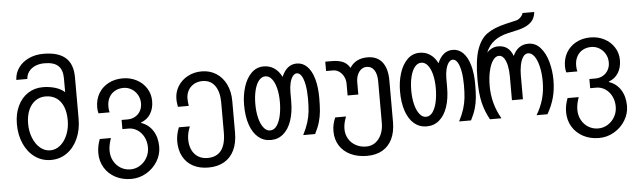

<svg xmlns="http://www.w3.org/2000/svg" viewBox="-57 -1027 4913 1472"><g transform="rotate(-5 2400.0 -291.0)"><path d="M62.5 -279Q62.5 -357 90.8 -417.2Q119 -477.5 169.5 -510.8Q220 -544 285.5 -544Q333.5 -544 378.5 -530.8Q423.5 -517.5 452.5 -491V-596Q452.5 -663 419 -694.2Q385.5 -725.5 313.5 -725.5Q273.5 -725.5 242.2 -712Q211 -698.5 192.8 -674Q174.5 -649.5 172.5 -617H87.5Q90 -670 119.8 -711.2Q149.5 -752.5 199.8 -775.5Q250 -798.5 312.5 -798.5Q425.5 -798.5 481.5 -749Q537.5 -699.5 537.5 -598V-279Q537.5 -194 507.2 -126.5Q477 -59 423 -20.8Q369 17.5 300.5 17.5Q231.5 17.5 177.5 -20.8Q123.5 -59 93 -126.5Q62.5 -194 62.5 -279ZM453.5 -274Q453.5 -335.5 435.5 -379.8Q417.5 -424 382.8 -447.8Q348 -471.5 299.5 -471.5Q254.5 -471.5 220.2 -447Q186 -422.5 167.2 -377.8Q148.5 -333 148.5 -274Q148.5 -215 168.5 -165Q188.5 -115 223.2 -85.8Q258 -56.5 300.5 -56.5Q343.5 -56.5 378.5 -86Q413.5 -115.5 433.5 -165.5Q453.5 -215.5 453.5 -274Z M665 -4Q665 -30.5 670 -55.8Q675 -81 685.5 -110H771.5Q762.5 -85.5 757.5 -60.5Q752.5 -35.5 752.5 -14.5Q752.5 29.5 771.8 65.2Q791 101 825 121.8Q859 142.5 900.5 142.5Q939.5 142.5 973.5 121.8Q1007.5 101 1027.8 65.2Q1048 29.5 1048 -13Q1048 -57.5 1029.8 -93.5Q1011.5 -129.5 980.2 -150Q949 -170.5 912.5 -170.5H865V-241H912.5Q943.5 -241 969.2 -255.5Q995 -270 1009.8 -296Q1024.5 -322 1024.5 -355Q1024.5 -391 1007.5 -420.8Q990.5 -450.5 962 -467.5Q933.5 -484.5 900.5 -484.5Q863 -484.5 834 -468.2Q805 -452 789 -422Q773 -392 773 -352.5Q773 -324 778.5 -307H693Q687 -327.5 687 -353Q687 -413 714.2 -459.5Q741.5 -506 790 -532Q838.5 -558 900.5 -558Q959 -558 1007.2 -532.8Q1055.5 -507.5 1083.2 -463.2Q1111 -419 1111 -365.5Q1111 -307.5 1085.2 -266.5Q1059.5 -225.5 1012 -208.5V-205Q1070 -185.5 1102.2 -134.2Q1134.5 -83 1134.5 -11Q1134.5 49 1102.2 101.2Q1070 153.5 1016.2 184.8Q962.5 216 900.5 216Q832.5 216 779 187.8Q725.5 159.5 695.2 109.5Q665 59.5 665 -4Z M1275.5 -40Q1275.5 -90.5 1297.5 -146.5H1382Q1371.5 -121 1366 -95.8Q1360.5 -70.5 1360.5 -49Q1360.5 -1.5 1377 33.5Q1393.5 68.5 1424.2 87.8Q1455 107 1497 107Q1567 107 1602.2 60.5Q1637.5 14 1637.5 -77V-308Q1637.5 -390 1604 -437Q1570.5 -484 1508 -484Q1470.5 -484 1442 -467.5Q1413.5 -451 1398 -422.8Q1382.5 -394.5 1382.5 -361Q1382.5 -333 1387.5 -303.5H1304Q1302.5 -313 1300 -330Q1297.5 -347 1297.5 -364Q1297.5 -418 1325.2 -462.5Q1353 -507 1401.2 -532.8Q1449.5 -558.5 1508 -558.5Q1571.5 -558.5 1620.2 -527.2Q1669 -496 1696 -440Q1723 -384 1723 -311V-69Q1723 9.5 1696.5 65.5Q1670 121.5 1619.2 151Q1568.5 180.5 1497 180.5Q1429 180.5 1379 153.8Q1329 127 1302.2 77.2Q1275.5 27.5 1275.5 -40Z M1810.5 -272.5Q1810.5 -346 1830.5 -410.8Q1850.5 -475.5 1890 -515.2Q1929.5 -555 1986 -555Q2031 -555 2066.2 -531.2Q2101.5 -507.5 2123.5 -462.5Q2162.5 -555 2240 -555Q2286 -555 2319.8 -521.2Q2353.5 -487.5 2371.5 -425Q2389.5 -362.5 2389.5 -278Q2389.5 -217 2385.5 -174.5Q2381.5 -132 2369.5 -91Q2357.5 -50 2333.5 -4H2242Q2267.5 -54 2280.8 -96.2Q2294 -138.5 2298.5 -180Q2303 -221.5 2303 -278Q2303 -338.5 2294.5 -384.2Q2286 -430 2270.5 -455Q2255 -480 2234.5 -480Q2217 -480 2202.8 -461.8Q2188.5 -443.5 2180.8 -411.5Q2173 -379.5 2173 -340V-272.5Q2173 -185 2151 -121Q2129 -57 2088.2 -22.5Q2047.5 12 1991.5 12Q1936 12 1895.2 -22.5Q1854.5 -57 1832.5 -121Q1810.5 -185 1810.5 -272.5ZM2086 -272.5Q2086 -333 2074.2 -379.5Q2062.5 -426 2041 -452Q2019.5 -478 1991.5 -478Q1963.5 -478 1942 -452Q1920.5 -426 1908.8 -379.2Q1897 -332.5 1897 -272.5Q1897 -212 1909.2 -164Q1921.5 -116 1943.2 -88.8Q1965 -61.5 1992 -61.5Q2024.5 -61.5 2045.8 -93.2Q2067 -125 2076.5 -173.2Q2086 -221.5 2086 -272.5Z M2475.5 -13Q2475.5 -68 2498.5 -117.5H2581.5Q2561 -66.5 2561 -23Q2561 19 2581 53Q2601 87 2636.5 106.2Q2672 125.5 2717 125.5Q2756 125.5 2786.2 103.8Q2816.5 82 2833.5 43.2Q2850.5 4.5 2850.5 -44V-363.5Q2850.5 -419.5 2830 -451Q2809.5 -482.5 2772 -482.5Q2748 -482.5 2729.5 -468Q2711 -453.5 2700.5 -427.8Q2690 -402 2690 -369.5V-277H2607.5V-367.5Q2607.5 -397 2594.8 -422.2Q2582 -447.5 2560.2 -462.8Q2538.5 -478 2513 -478H2459.5V-550H2507Q2562.5 -550 2596 -534.8Q2629.5 -519.5 2648 -485.5Q2692.5 -555 2784 -555Q2858 -555 2897.2 -505.8Q2936.5 -456.5 2936.5 -363.5V-44Q2936.5 32 2910.5 86.2Q2884.5 140.5 2835.2 169Q2786 197.5 2717 197.5Q2645 197.5 2590.2 171.5Q2535.5 145.5 2505.5 97.8Q2475.5 50 2475.5 -13Z M3010.5 -272.5Q3010.5 -346 3030.5 -410.8Q3050.5 -475.5 3090 -515.2Q3129.5 -555 3186 -555Q3231 -555 3266.2 -531.2Q3301.5 -507.5 3323.5 -462.5Q3362.5 -555 3440 -555Q3486 -555 3519.8 -521.2Q3553.5 -487.5 3571.5 -425Q3589.5 -362.5 3589.5 -278Q3589.5 -217 3585.5 -174.5Q3581.5 -132 3569.5 -91Q3557.5 -50 3533.5 -4H3442Q3467.5 -54 3480.8 -96.2Q3494 -138.5 3498.5 -180Q3503 -221.5 3503 -278Q3503 -338.5 3494.5 -384.2Q3486 -430 3470.5 -455Q3455 -480 3434.5 -480Q3417 -480 3402.8 -461.8Q3388.5 -443.5 3380.8 -411.5Q3373 -379.5 3373 -340V-272.5Q3373 -185 3351 -121Q3329 -57 3288.2 -22.5Q3247.5 12 3191.5 12Q3136 12 3095.2 -22.5Q3054.5 -57 3032.5 -121Q3010.5 -185 3010.5 -272.5ZM3286 -272.5Q3286 -333 3274.2 -379.5Q3262.5 -426 3241 -452Q3219.5 -478 3191.5 -478Q3163.5 -478 3142 -452Q3120.5 -426 3108.8 -379.2Q3097 -332.5 3097 -272.5Q3097 -212 3109.2 -164Q3121.5 -116 3143.2 -88.8Q3165 -61.5 3192 -61.5Q3224.5 -61.5 3245.8 -93.2Q3267 -125 3276.5 -173.2Q3286 -221.5 3286 -272.5Z M3610 -311Q3610 -459 3638 -540.5Q3666 -622 3719.2 -659.5Q3772.5 -697 3864.5 -718.5L3946 -737.5Q3963 -741.5 3979 -757.5Q3995 -773.5 3998.5 -790H4088.5Q4085.5 -754.5 4068.5 -729.5Q4052.5 -706 4021.8 -689Q3991 -672 3948.5 -662.5L3877.5 -646.5Q3810 -631.5 3767 -598.2Q3724 -565 3702.5 -510.5Q3741 -551.5 3789.5 -551.5Q3831 -551.5 3858.8 -531.2Q3886.5 -511 3903 -468Q3940.5 -551.5 4022.5 -551.5Q4077.5 -551.5 4115.5 -507.8Q4153.5 -464 4171.8 -396.2Q4190 -328.5 4190 -257.5Q4190 -185 4173.5 -123.5Q4157 -62 4121.5 0H4037.5Q4073 -59 4090 -120.2Q4107 -181.5 4107 -253.5Q4107 -317 4095 -368.5Q4083 -420 4061.8 -449.2Q4040.5 -478.5 4014 -478.5Q3990 -478.5 3974.2 -454Q3958.5 -429.5 3951.2 -392.2Q3944 -355 3944 -316V-131H3859.5V-316Q3859.5 -360.5 3851.5 -397.5Q3843.5 -434.5 3827.8 -456.5Q3812 -478.5 3789.5 -478.5Q3763.5 -478.5 3743 -449.2Q3722.5 -420 3710.8 -368.8Q3699 -317.5 3699 -254.5Q3699 -117 3767.5 0H3679Q3643.5 -63 3626.8 -133Q3610 -203 3610 -311Z M4265 -4Q4265 -30.5 4270 -55.8Q4275 -81 4285.5 -110H4371.5Q4362.5 -85.5 4357.5 -60.5Q4352.5 -35.5 4352.5 -14.5Q4352.5 29.5 4371.8 65.2Q4391 101 4425 121.8Q4459 142.5 4500.5 142.5Q4539.5 142.5 4573.5 121.8Q4607.5 101 4627.8 65.2Q4648 29.5 4648 -13Q4648 -57.5 4629.8 -93.5Q4611.5 -129.5 4580.2 -150Q4549 -170.5 4512.5 -170.5H4465V-241H4512.5Q4543.5 -241 4569.2 -255.5Q4595 -270 4609.8 -296Q4624.5 -322 4624.5 -355Q4624.5 -391 4607.5 -420.8Q4590.5 -450.5 4562 -467.5Q4533.5 -484.5 4500.5 -484.5Q4463 -484.5 4434 -468.2Q4405 -452 4389 -422Q4373 -392 4373 -352.5Q4373 -324 4378.5 -307H4293Q4287 -327.5 4287 -353Q4287 -413 4314.2 -459.5Q4341.5 -506 4390 -532Q4438.5 -558 4500.5 -558Q4559 -558 4607.2 -532.8Q4655.5 -507.5 4683.2 -463.2Q4711 -419 4711 -365.5Q4711 -307.5 4685.2 -266.5Q4659.5 -225.5 4612 -208.5V-205Q4670 -185.5 4702.2 -134.2Q4734.5 -83 4734.5 -11Q4734.5 49 4702.2 101.2Q4670 153.5 4616.2 184.8Q4562.5 216 4500.5 216Q4432.5 216 4379 187.8Q4325.5 159.5 4295.2 109.5Q4265 59.5 4265 -4Z"/></g></svg>

Font: JuliaMono
Style: Regular
Weight: 400
Monospace: yes
Designer: cormullion
Foundry: corm
Version: Version 0.055; ttfautohint (v1.8.4)